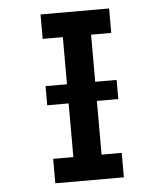

<svg xmlns="http://www.w3.org/2000/svg" viewBox="-50 -714 650 759"><g transform="rotate(-5 275.0 -335.0)"><path d="M139 0V-97H219V-573H139V-670H411V-573H331V-97H411V0ZM416 -310H134V-386H416Z"/></g></svg>

Font: Lode Term
Style: Bold
Weight: 700
Monospace: yes
Designer: Belleve Invis
Foundry: Belleve Invis
Version: Version 29.2.0